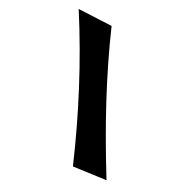

<svg xmlns="http://www.w3.org/2000/svg" viewBox="-168 -839 945 987"><g transform="rotate(30 304.5 -345.5)"><path d="M22 -699C170 -468 295 -228 401 17L586 -8C442 -240 314 -474 212 -708Z"/></g></svg>

Font: Galindo
Style: Regular
Weight: 400
Designer: Astigmatic (AOETI)
Foundry: Astigmatic (AOETI)
Version: Version 1.000